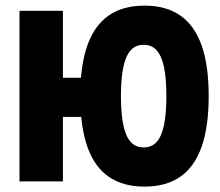

<svg xmlns="http://www.w3.org/2000/svg" viewBox="-20 -652 790 690"><path d="M268.5 -306.9Q268.5 -416.2 293.7 -488.1Q318.9 -560.1 370.1 -595.9Q421.3 -631.8 499.3 -631.8Q577.3 -631.8 628.4 -595.9Q679.6 -560.1 704.8 -488.1Q730 -416.2 730 -306.9Q730 -197.7 704.8 -125.3Q679.6 -53 628.4 -17.2Q577.3 18.6 499.3 18.6Q421.3 18.6 370.1 -17.2Q318.9 -53 293.7 -125.3Q268.5 -197.7 268.5 -306.9ZM50.1 -613.1H206.1V-372.6H301.6V-231.8H206.1V0H50.1ZM577.9 -306.9Q577.9 -371 569.2 -411.6Q560.5 -452.2 542.6 -471.6Q524.8 -491 496.3 -491Q467.7 -491 449.9 -471.6Q432.1 -452.2 423.4 -411.6Q414.6 -371 414.6 -306.9Q414.6 -242.5 423.4 -201.7Q432.1 -160.9 449.9 -141.6Q467.7 -122.2 496.3 -122.2Q524.8 -122.2 542.6 -141.6Q560.5 -160.9 569.2 -201.7Q577.9 -242.5 577.9 -306.9Z"/></svg>

Font: Martian Mono sWd Rg
Style: Regular
Weight: 400
Width: 6
Monospace: yes
Designer: Roman Shamin
Foundry: Evil Martians
Version: Version 1.000